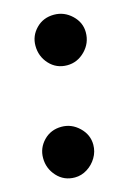

<svg xmlns="http://www.w3.org/2000/svg" viewBox="-105 -556 405 602"><g transform="rotate(-15 98.0 -255.0)"><path d="M131 -346Q96 -346 73 -371Q50 -396 50 -431Q50 -463 73 -486.5Q96 -510 131 -510Q164 -510 188.8 -486.5Q213.5 -463 213.5 -431Q213.5 -396 188.8 -371Q164 -346 131 -346ZM63 0Q28 0 5 -25.2Q-18 -50.5 -18 -84.5Q-18 -117 5 -140.8Q28 -164.5 63 -164.5Q95.5 -164.5 120.2 -140.8Q145 -117 145 -84.5Q145 -62 133.5 -42.8Q122 -23.5 103.2 -11.8Q84.5 0 63 0Z"/></g></svg>

Font: Edu AU VIC WA NT Pre SemiBold
Style: Regular
Weight: 600
Designer: Tina and Corey Anderson, Eben Sorkin, Mirko Velimirovic
Foundry: Google for Education
Version: Version 1.001